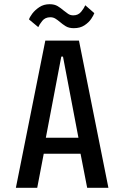

<svg xmlns="http://www.w3.org/2000/svg" viewBox="-20 -893 590 913"><path d="M495.5 0H394.5L363 -162H188L157 0H55.5L195.5 -700H355.5ZM271.5 -624 198 -238H353L279.5 -624ZM331 -759Q307.5 -759 292.2 -768.5Q277 -778 265 -788.5Q254.5 -797.5 243.8 -804.2Q233 -811 219.5 -811Q194.5 -811 180.8 -793.5Q167 -776 162 -764L118 -800.5Q120.5 -810.5 133.2 -827.8Q146 -845 167 -859Q188 -873 216 -873Q239 -873 254.2 -863.8Q269.5 -854.5 282 -843.5Q293 -834.5 303.8 -827.2Q314.5 -820 328.5 -820Q352.5 -820 366.5 -837.8Q380.5 -855.5 385.5 -868L428.5 -830.5Q425 -820 413.5 -803Q402 -786 381.5 -772.5Q361 -759 331 -759Z"/></svg>

Font: Trispace SemiCondensed
Style: Regular
Weight: 400
Width: 4
Designer: Tyler Finck
Foundry: Etcetera Type Company
Version: Version 1.210; ttfautohint (v1.8.3)